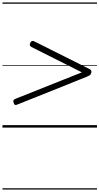

<svg xmlns="http://www.w3.org/2000/svg" viewBox="-20 -1030 803 1550"><path d="M120 -186Q108 -181 101.5 -183Q95 -185 91 -197Q86 -211 88.5 -219Q91 -227 104 -232L641 -446L233 -651Q223 -657 221 -665Q219 -673 224 -684Q231 -697 239.5 -699Q248 -701 259 -695L694 -477Q710 -470 715 -462.5Q720 -455 717 -442Q713 -428 704.5 -422.5Q696 -417 677 -409ZM0 490H763V500H0ZM0 -20H763V0H0ZM0 -505H763V-500H0ZM0 -1010H763V-1000H0Z"/></svg>

Font: Playwrite AU QLD Guides
Style: Regular
Weight: 400
Designer: Veronika Burian, José Scaglione
Foundry: TypeTogether
Version: Version 1.003